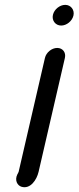

<svg xmlns="http://www.w3.org/2000/svg" viewBox="-20 -700 323 789"><path d="M164.7 -462 56.6 6C56 8.8 52.6 13.9 51.1 17C39.4 41.2 51.4 62.4 68.4 67.5C104.5 78.4 130.9 39.5 138.6 6L246.7 -462C251.9 -484.5 237.6 -503 215.1 -503C192.6 -503 169.9 -484.5 164.7 -462ZM197.5 -639C192.1 -615.7 208 -595 231.4 -595C253.8 -595 276.6 -613.5 281.8 -636C287.2 -659.3 271.3 -680 248 -680C225.5 -680 202.7 -661.5 197.5 -639Z"/></svg>

Font: HoneyBee
Style: BdIt
Weight: 700
Foundry: Cannot Into Space Fonts
Version: Version 0.89